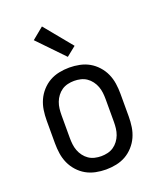

<svg xmlns="http://www.w3.org/2000/svg" viewBox="-143 -853 785 949"><g transform="rotate(-20 250.0 -378.5)"><path d="M250 8Q223 8 196 2.5Q169 -3 146 -16Q123 -29 104.5 -49.5Q86 -70 75 -94.5Q64 -119 60 -146Q56 -173 56 -200V-320Q56 -347 60 -374Q64 -401 75 -425.5Q86 -450 104.5 -470.5Q123 -491 146 -504Q169 -517 196 -522.5Q223 -528 250 -528Q277 -528 304 -522.5Q331 -517 354 -504Q377 -491 395.5 -470.5Q414 -450 425 -425.5Q436 -401 440 -374Q444 -347 444 -320V-200Q444 -173 440 -146Q436 -119 425 -94.5Q414 -70 395.5 -49.5Q377 -29 354 -16Q331 -3 304 2.5Q277 8 250 8ZM250 -62Q267 -62 284 -66Q301 -70 315 -79.5Q329 -89 339.5 -103Q350 -117 356 -133Q362 -149 364 -166Q366 -183 366 -200V-320Q366 -337 364 -354Q362 -371 356 -387Q350 -403 339.5 -417Q329 -431 315 -440.5Q301 -450 284 -454Q267 -458 250 -458Q233 -458 216 -454Q199 -450 185 -440.5Q171 -431 160.5 -417Q150 -403 144 -387Q138 -371 136 -354Q134 -337 134 -320V-200Q134 -183 136 -166Q138 -149 144 -133Q150 -117 160.5 -103Q171 -89 185 -79.5Q199 -70 216 -66Q233 -62 250 -62ZM262 -580 132 -715 193 -765 312 -620Z"/></g></svg>

Font: Iosevka SS18
Style: Regular
Weight: 400
Monospace: yes
Designer: Belleve Invis
Foundry: Belleve Invis
Version: Version 25.1.1; ttfautohint (v1.8.4)